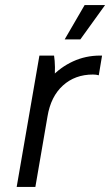

<svg xmlns="http://www.w3.org/2000/svg" viewBox="-20 -740 436 760"><path d="M136 -520H194Q197 -501 197.5 -474.5Q198 -448 195 -427L181 -433Q219 -474 269 -497Q319 -520 376 -520H384L371 -442Q361 -445 348 -445Q277 -445 229 -401.5Q181 -358 168 -279L120 0H46ZM236 -584 315 -720H396L298 -584Z"/></svg>

Font: Fixel Italic Variable 20240409 Display Thin
Style: Italic
Weight: 100
Italic angle: -10°
Designer: AlfaBravo + MacPaw
Foundry: Kyrylo Tkachov, Marchela Mozhyna, Serhii Makarenko, Maria Weinstein, Zakhar Kryvoshyya
Version: Version 1.211;Glyphs 3.2 (3225)